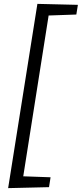

<svg xmlns="http://www.w3.org/2000/svg" viewBox="-20 -869 422 991"><path d="M22 102 173 -849 382 -844 374 -794 231 -789 100 41 241 46 233 97Z"/></svg>

Font: Bitter
Style: Italic
Weight: 400
Italic angle: -9°
Designer: Sol Matas, and Bitter project Authors
Foundry: Sol Matas
Version: Version 2.001